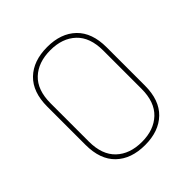

<svg xmlns="http://www.w3.org/2000/svg" viewBox="-185 -798 940 940"><g transform="rotate(-45 285.5 -327.5)"><path d="M286 12Q190 12 135 -41Q80 -94 80 -195V-460Q80 -561 135 -614Q190 -667 286 -667Q381 -667 436 -614Q491 -561 491 -460V-195Q491 -94 436 -41Q381 12 286 12ZM286 -10Q369 -10 418.5 -57Q468 -104 468 -195V-460Q468 -552 418.5 -598.5Q369 -645 286 -645Q202 -645 152.5 -598.5Q103 -552 103 -460V-195Q103 -104 152.5 -57Q202 -10 286 -10Z"/></g></svg>

Font: Sofia Sans Thin
Style: Regular
Weight: 250
Designer: Botio Nikoltchev, Ani Petrova
Foundry: lettersoup
Version: Version 4.101